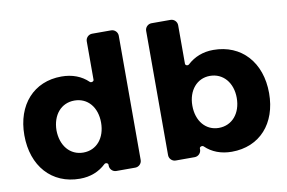

<svg xmlns="http://www.w3.org/2000/svg" viewBox="-78 -879 1527 1022"><g transform="rotate(-10 685.5 -367.5)"><path d="M577 -742H474C455 -742 439 -726 439 -707V-499C439 -490 424 -485 417 -492C381 -527 332 -546 273 -546C124 -546 25 -437 25 -272C25 -105 125 7 277 7C334 7 381 -12 418 -47C425 -54 439 -49 439 -40V-35C439 -16 455 0 474 0H577C596 0 612 -16 612 -35V-707C612 -726 596 -742 577 -742ZM319 -127C247 -127 199 -185 198 -268C199 -351 247 -408 319 -408C391 -408 439 -351 439 -268C439 -185 391 -127 319 -127Z M1094 -545C1038 -545 991 -526 954 -492C947 -485 933 -489 933 -499V-707C933 -726 917 -742 898 -742H795C776 -742 760 -726 760 -707V-35C760 -16 776 0 795 0H898C917 0 933 -16 933 -35V-41C933 -50 948 -55 955 -48C991 -13 1040 6 1098 6C1249 6 1347 -103 1347 -267C1347 -434 1246 -545 1094 -545ZM1052 -131C982 -131 933 -188 933 -272C933 -354 982 -412 1052 -412C1124 -412 1173 -354 1173 -272C1173 -189 1124 -131 1052 -131Z"/></g></svg>

Font: Trueno
Style: RoundBd
Weight: 700
Designer: Julieta Ulanovsky, Jasper
Foundry: Julieta Ulanovsky, Cannot Into Space Fonts
Version: Version 3.001